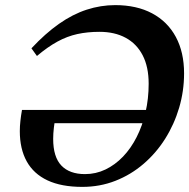

<svg xmlns="http://www.w3.org/2000/svg" viewBox="-20 -718 740 751"><path d="M66 -288H580L562.5 -236H143L199 -270Q193.5 -243 190.8 -219.2Q188 -195.5 188 -175Q188 -104 220 -70.5Q252 -37 312.5 -37Q355 -37 392.5 -55Q430 -73 461 -105.2Q492 -137.5 514.5 -181.8Q537 -226 549.2 -279Q561.5 -332 561.5 -390.5Q561.5 -456.5 538 -501.8Q514.5 -547 471.5 -570.2Q428.5 -593.5 369 -593.5Q322.5 -593.5 282.5 -584.8Q242.5 -576 204.5 -555.2Q166.5 -534.5 124.5 -499L103 -529Q157 -587 210.8 -624.8Q264.5 -662.5 319.2 -680.2Q374 -698 430.5 -698Q514.5 -698 575 -665.8Q635.5 -633.5 667.8 -573.5Q700 -513.5 700 -431Q700 -362 680.8 -296.8Q661.5 -231.5 626 -175.2Q590.5 -119 541.2 -76.8Q492 -34.5 431.5 -10.8Q371 13 302 13Q220 13 165.8 -12.5Q111.5 -38 84.5 -86.8Q57.5 -135.5 57.5 -205Q57.5 -224.5 59.8 -245Q62 -265.5 66 -288Z"/></svg>

Font: Newsreader 36pt
Style: Bold Italic
Weight: 700
Italic angle: -17°
Designer: Hugues Gentile
Foundry: Production Type
Version: Version 1.003